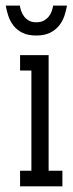

<svg xmlns="http://www.w3.org/2000/svg" viewBox="-56 -660 257 680"><path d="M15.1 -464.8H116.2V-55.2H165V0H15.1V-55.2H55.2V-410.2H15.1ZM181.2 -640.1Q178.2 -622.1 171.9 -603.3Q165.5 -584.5 153.1 -569.1Q140.6 -553.7 121.1 -543.9Q101.6 -534.2 72.3 -534.2Q43 -534.2 23.4 -543.9Q3.9 -553.7 -8.1 -569.1Q-20 -584.5 -26.4 -603.3Q-32.7 -622.1 -35.6 -640.1H14.2Q15.6 -631.3 19 -621.1Q22.5 -610.8 29.1 -602.1Q35.6 -593.3 46.1 -587.2Q56.6 -581.1 72.3 -581.1Q88.9 -581.1 99.6 -587.2Q110.4 -593.3 117.2 -602.1Q124 -610.8 127.4 -621.1Q130.9 -631.3 132.3 -640.1H181.2Z"/></svg>

Font: Stint Ultra Condensed
Style: Regular
Weight: 400
Width: 1
Designer: Astigmatic (AOETI)
Foundry: Astigmatic (AOETI)
Version: Version 1.000